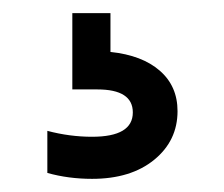

<svg xmlns="http://www.w3.org/2000/svg" viewBox="-20 -30 340 292"><path d="M120 242Q84 242 52 233V169Q86 178 120 178Q182 178 182 141Q182 106 128 106H90V-10H148V49Q196 54 223 77.5Q250 101 250 139Q250 184 214.5 213Q179 242 120 242Z"/></svg>

Font: Sora
Style: Regular
Weight: 400
Designer: Jonathan Barnbrook, Julián Moncada
Foundry: Barnbrook Fonts
Version: Version 2.000